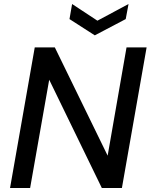

<svg xmlns="http://www.w3.org/2000/svg" viewBox="-20 -936 750 956"><path d="M30 0 153 -700H253L516 -161L610 -700H710L587 0H487L225 -539L130 0ZM620 -916 606 -841 452 -760 326 -841 339 -916 465 -833Z"/></svg>

Font: DM Sans 11pt Medium
Style: Italic
Weight: 500
Italic angle: -10°
Version: Version 4.004;gftools[0.9.30]